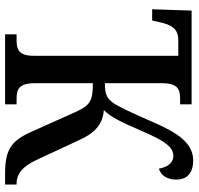

<svg xmlns="http://www.w3.org/2000/svg" viewBox="-32 -728 760 735"><g transform="rotate(90 347.5 -360.0)"><path d="M111 0H379V-44H358C321 -44 298 -53 298 -114V-336C366 -336 383 -326 409 -268L487 -94C521 -21 556 0 644 0H686V-44H682C645 -44 616 -67 590 -124L517 -281C491 -340 458 -374 401 -378C429 -406 447 -445 483 -528C518 -608 541 -644 576 -644C606 -644 620 -618 625 -589C649 -595 667 -618 667 -656C667 -693 645 -720 594 -720C527 -720 487 -661 443 -557C411 -485 388 -433 372 -412C356 -392 345 -382 298 -382V-600C298 -661 321 -670 358 -670H379V-714H20L15 -563H58L64 -589C74 -638 90 -663 133 -663H193V-109C193 -53 169 -44 134 -44H111Z"/></g></svg>

Font: Noto Serif Condensed Medium
Style: Regular
Weight: 500
Width: 3
Designer: Monotype Design Team
Foundry: Monotype Imaging Inc.
Version: Version 2.015